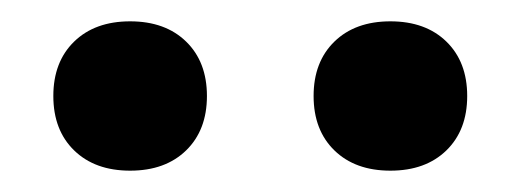

<svg xmlns="http://www.w3.org/2000/svg" viewBox="-20 -755 488 180"><path d="M102 -595Q69 -595 49.5 -614Q30 -633 30 -665Q30 -697 49.5 -716Q69 -735 102 -735Q135 -735 154.5 -716Q174 -697 174 -665Q174 -633 154.5 -614Q135 -595 102 -595ZM346 -595Q313 -595 293.5 -614Q274 -633 274 -665Q274 -697 293.5 -716Q313 -735 346 -735Q379 -735 398.5 -716Q418 -697 418 -665Q418 -633 398.5 -614Q379 -595 346 -595Z"/></svg>

Font: M PLUS 2 Thin Medium
Style: Regular
Weight: 500
Version: Version 1.001